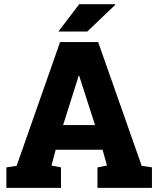

<svg xmlns="http://www.w3.org/2000/svg" viewBox="-20 -916 772 936"><path d="M11.2 0V-100.1L61 -107.4L272.9 -710.9H458.5L670.9 -107.4L720.7 -100.1V0H455.1V-100.1L501.5 -108.9L480 -186H251.5L231 -108.9L277.3 -100.1V0ZM287.6 -306.2H443.4L374 -521.5L366.2 -546.4H363.3L355 -519ZM264.6 -762.2 366.2 -895.5H541L542 -892.6L405.3 -762.2Z"/></svg>

Font: Roboto Slab Black
Style: Regular
Weight: 900
Designer: Google
Version: Version 2.000; ttfautohint (v1.8.1.43-b0c9)